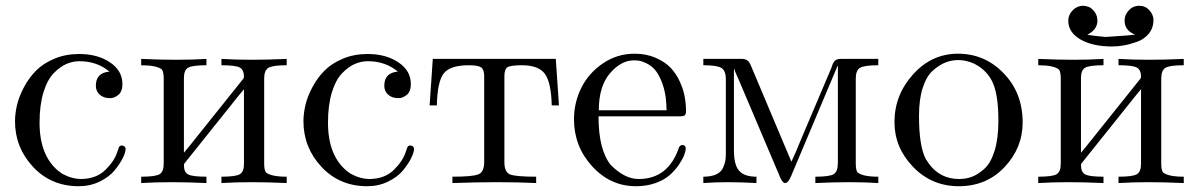

<svg xmlns="http://www.w3.org/2000/svg" viewBox="-20 -635 4146 665"><path d="M361 -295Q339 -295 325.5 -307Q312 -319 312 -338Q312 -383 359 -387Q316 -423 255 -423Q232 -423 210 -413.5Q188 -404 166 -381.5Q144 -359 130.5 -315Q117 -271 117 -210Q117 -97 182 -43L196 -33Q229 -15 262 -15Q314 -16 345 -46.5Q376 -77 386 -108L392 -125Q396 -133 405.5 -130.5Q415 -128 415 -119Q415 -107 405 -87Q395 -67 376.5 -44.5Q358 -22 325 -6Q292 10 253 10Q157 10 94.5 -57Q32 -124 32 -215Q32 -242 39 -271.5Q46 -301 63 -333Q80 -365 104.5 -390Q129 -415 168 -431.5Q207 -448 254 -448Q318 -448 361 -419Q404 -390 404 -344Q404 -318 390 -306.5Q376 -295 361 -295Z M617 -63Q617 -39 631.5 -31Q646 -23 695 -23V-1Q630 -4 573.5 -4Q517 -4 469 -1V-23Q518 -23 532.5 -31.5Q547 -40 547 -68V-363Q547 -385 541 -394Q523 -409 469 -409V-431Q534 -428 590.5 -428Q647 -428 695 -431V-409Q646 -409 631.5 -400.5Q617 -392 617 -365V-106Q626 -116 676 -179L824 -364Q825 -367 825 -369Q825 -393 810.5 -401Q796 -409 747 -409V-431Q795 -428 852 -428Q909 -428 973 -431V-409Q924 -409 909.5 -400Q895 -391 895 -363V-68Q895 -46 901 -38Q919 -23 973 -23V-1Q908 -4 851.5 -4Q795 -4 747 -1V-23Q796 -23 810.5 -31.5Q825 -40 825 -67V-326Q816 -316 766 -253L618 -68Q617 -65 617 -63Z M1360 -295Q1338 -295 1324.5 -307Q1311 -319 1311 -338Q1311 -383 1358 -387Q1315 -423 1254 -423Q1231 -423 1209 -413.5Q1187 -404 1165 -381.5Q1143 -359 1129.5 -315Q1116 -271 1116 -210Q1116 -97 1181 -43L1195 -33Q1228 -15 1261 -15Q1313 -16 1344 -46.5Q1375 -77 1385 -108L1391 -125Q1395 -133 1404.5 -130.5Q1414 -128 1414 -119Q1414 -107 1404 -87Q1394 -67 1375.5 -44.5Q1357 -22 1324 -6Q1291 10 1252 10Q1156 10 1093.5 -57Q1031 -124 1031 -215Q1031 -242 1038 -271.5Q1045 -301 1062 -333Q1079 -365 1103.5 -390Q1128 -415 1167 -431.5Q1206 -448 1253 -448Q1317 -448 1360 -419Q1403 -390 1403 -344Q1403 -318 1389 -306.5Q1375 -295 1360 -295Z M1657 -371Q1657 -394 1646.5 -401.5Q1636 -409 1604 -409Q1540 -409 1517.5 -381.5Q1495 -354 1493 -270H1468L1479 -431H1905L1916 -270H1891Q1889 -350 1867 -379.5Q1845 -409 1788 -409Q1748 -409 1737.5 -402Q1727 -395 1727 -371V-73Q1727 -38 1747.5 -30.5Q1768 -23 1837 -23V-1Q1775 -4 1702.5 -4Q1630 -4 1547 -1V-23Q1616 -23 1636.5 -31Q1657 -39 1657 -73Z M2178 -449Q2218 -449 2250.5 -435Q2283 -421 2302.5 -400.5Q2322 -380 2334.5 -352.5Q2347 -325 2351.5 -300Q2356 -275 2356 -251Q2356 -239 2351.5 -235.5Q2347 -232 2332 -232H2053Q2053 -115 2096 -63Q2144 -15 2192 -15Q2295 -15 2332 -125Q2337 -134 2346 -132.5Q2355 -131 2355 -121Q2355 -112 2349.5 -97.5Q2344 -83 2331 -64Q2318 -45 2299.5 -28.5Q2281 -12 2250.5 -1Q2220 10 2183 10Q2094 10 2031 -59Q1968 -128 1968 -222Q1968 -279 1993 -330Q2018 -381 2067.5 -415Q2117 -449 2178 -449ZM2286 -296Q2281 -331 2270 -356.5Q2259 -382 2247 -395Q2235 -408 2219.5 -415.5Q2204 -423 2194.5 -424.5Q2185 -426 2176 -426Q2131 -426 2092.5 -381Q2054 -336 2054 -253H2289Q2288 -259 2288 -272L2286 -295Z M2522 -114Q2522 -64 2540 -43.5Q2558 -23 2600 -23V-1Q2547 -4 2501 -4Q2455 -4 2416 -1V-23Q2443 -23 2460.5 -31Q2478 -39 2484.5 -54.5Q2491 -70 2492.5 -79.5Q2494 -89 2494 -104V-360Q2494 -390 2479 -399.5Q2464 -409 2416 -409V-431H2550Q2571 -431 2579 -412L2721 -75Q2734 -101 2756 -156L2860 -401Q2864 -416 2870.5 -423.5Q2877 -431 2892 -431H3022V-409Q2973 -409 2958.5 -400Q2944 -391 2944 -363V-68Q2944 -46 2950 -38Q2968 -23 3022 -23V-1Q2976 -4 2921.5 -4Q2867 -4 2804 -1V-23Q2854 -23 2868 -32Q2882 -41 2882 -71V-407H2881L2720 -25Q2700 21 2682 -21L2539 -358Q2525 -388 2523 -397H2522Z M3522 -211Q3522 -123 3459.5 -56.5Q3397 10 3301 10Q3207 10 3142.5 -57Q3078 -124 3078 -212Q3078 -306 3142.5 -377.5Q3207 -449 3298 -449Q3391 -449 3456.5 -381Q3522 -313 3522 -211ZM3299 -427Q3276 -427 3254.5 -418.5Q3233 -410 3211 -390.5Q3189 -371 3176 -331Q3163 -291 3163 -234Q3163 -130 3186 -85L3198 -67Q3237 -15 3302 -15Q3326 -15 3347 -23Q3368 -31 3390 -51Q3412 -71 3425 -113.5Q3438 -156 3438 -217Q3438 -304 3419 -347.5Q3400 -391 3355 -414Q3327 -427 3299 -427Z M3731 -615Q3740 -615 3750 -611.5Q3760 -608 3770.5 -595Q3781 -582 3781 -561Q3779 -531 3746 -515Q3764 -511 3808 -507Q3891 -512 3910 -515V-516Q3875 -529 3875 -565Q3875 -583 3889.5 -599Q3904 -615 3926 -615Q3947 -615 3961 -599.5Q3975 -584 3975 -566Q3975 -538 3959 -518.5Q3943 -499 3917.5 -490Q3892 -481 3871 -477.5Q3850 -474 3832 -474Q3764 -474 3722 -498.5Q3680 -523 3680 -563Q3680 -584 3695.5 -599.5Q3711 -615 3731 -615ZM3724 -63Q3724 -39 3738.5 -31Q3753 -23 3802 -23V-1Q3737 -4 3680.5 -4Q3624 -4 3576 -1V-23Q3625 -23 3639.5 -31.5Q3654 -40 3654 -68V-363Q3654 -385 3648 -394Q3630 -409 3576 -409V-431Q3641 -428 3697.5 -428Q3754 -428 3802 -431V-409Q3753 -409 3738.5 -400.5Q3724 -392 3724 -365V-106Q3733 -116 3783 -179L3931 -364Q3932 -367 3932 -369Q3932 -393 3917.5 -401Q3903 -409 3854 -409V-431Q3902 -428 3959 -428Q4016 -428 4080 -431V-409Q4031 -409 4016.5 -400Q4002 -391 4002 -363V-68Q4002 -46 4008 -38Q4026 -23 4080 -23V-1Q4015 -4 3958.5 -4Q3902 -4 3854 -1V-23Q3903 -23 3917.5 -31.5Q3932 -40 3932 -67V-326Q3923 -316 3873 -253L3725 -68Q3724 -65 3724 -63Z"/></svg>

Font: cwTeXMing
Style: Medium
Weight: 500
Version: Version 1.17